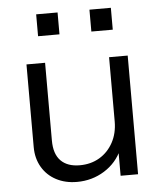

<svg xmlns="http://www.w3.org/2000/svg" viewBox="-52 -766 694 822"><g transform="rotate(-5 294.5 -355.0)"><path d="M246 10Q196 10 157 -10.5Q118 -31 96 -68.5Q74 -106 74 -155V-510H154V-176Q154 -118 182.5 -89Q211 -60 264 -60Q312 -60 349 -82Q386 -104 407.5 -143.5Q429 -183 429 -234L442 -113Q417 -56 364 -23Q311 10 246 10ZM434 0V-120H429V-510H509V0ZM363 -626V-720H455V-626ZM134 -626V-720H226V-626Z"/></g></svg>

Font: Instrument Sans
Style: Regular
Weight: 400
Designer: Rodrigo Fuenzalida
Foundry: fragTYPE
Version: Version 1.000;gftools[0.9.28]